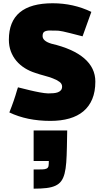

<svg xmlns="http://www.w3.org/2000/svg" viewBox="-20 -723 632 1173"><path d="M185.5 312.5Q219.2 312.5 237.8 312Q256.3 311.5 265.4 306.6Q274.4 301.8 276.4 291.3Q278.3 280.8 278.3 260.7H185.5V74.2H390.6L388.7 175.8Q387.7 229.5 384.8 269.3Q381.8 309.1 374.5 337.4Q367.2 365.7 354 383.5Q340.8 401.4 318.6 411.6Q296.4 421.9 263.7 425.8Q231 429.7 185.5 429.7ZM562.5 -224.6Q562.5 -163.1 543.7 -117.9Q524.9 -72.8 489.7 -43.2Q454.6 -13.7 403.6 1Q352.5 15.6 288.1 15.6Q145 15.6 37.1 -36.1Q66.9 -110.4 84 -171.9Q86.9 -182.1 89.8 -189.5L163.1 -171.4Q176.3 -168.5 191.4 -165Q206.5 -161.6 221.7 -158.9Q236.8 -156.2 250.5 -154.3Q264.2 -152.3 274.4 -152.3Q291 -152.3 306.4 -153.6Q321.8 -154.8 333.5 -159.2Q345.2 -163.6 352.3 -171.9Q359.4 -180.2 359.4 -194.3Q359.4 -211.4 343.3 -223.1Q327.1 -234.9 303 -244.1Q278.8 -253.4 250 -261Q221.2 -268.6 196.3 -277.3Q161.6 -288.1 131.8 -306.6Q102.1 -325.2 80.3 -350.8Q58.6 -376.5 46.4 -408.9Q34.2 -441.4 34.2 -480.5Q34.2 -703.1 301.8 -703.1Q428.7 -703.1 538.1 -650.4L484.4 -501Q437 -513.2 409.4 -520.3Q381.8 -527.3 365.2 -530.8Q348.6 -534.2 338.9 -535.2Q329.1 -536.1 318.4 -536.1H301.8Q296.4 -536.1 292.7 -536.4Q289.1 -536.6 285.6 -536.6Q263.7 -536.6 252 -530Q240.2 -523.4 240.2 -502.9Q240.2 -472.2 293.9 -456.1Q426.3 -425.3 494.4 -366.7Q562.5 -308.1 562.5 -224.6Z"/></svg>

Font: Paytone One
Style: Regular
Weight: 400
Designer: vernon adams
Foundry: vernon adams
Version: 1.000